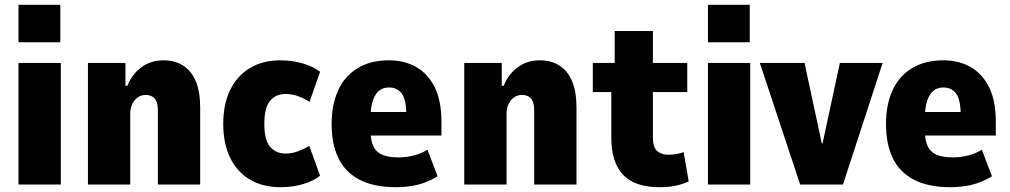

<svg xmlns="http://www.w3.org/2000/svg" viewBox="-20 -768 4202 799"><path d="M57 -592V-748H231V-592ZM57 0V-506H233V0Z M346 0V-506H502V-411H510Q530 -460 569 -488.5Q608 -517 660 -517Q707 -517 741.5 -495.5Q776 -474 794.5 -430.5Q813 -387 813 -321V0H637V-307Q637 -331 631.5 -345Q626 -359 614 -366Q602 -373 586 -373Q569 -373 554.5 -363.5Q540 -354 531 -336.5Q522 -319 522 -294V0Z M1147 11Q1073 11 1019.5 -21Q966 -53 937.5 -112Q909 -171 909 -252Q909 -334 937.5 -393Q966 -452 1019.5 -484.5Q1073 -517 1147 -517Q1198 -517 1242 -503.5Q1286 -490 1312 -469L1268 -344Q1245 -359 1220 -368Q1195 -377 1168 -377Q1128 -377 1104 -348.5Q1080 -320 1080 -252Q1080 -184 1104.5 -156.5Q1129 -129 1169 -129Q1195 -129 1220.5 -138.5Q1246 -148 1267 -161L1312 -37Q1285 -15 1241.5 -2Q1198 11 1147 11Z M1628 11Q1536 11 1476.5 -20Q1417 -51 1388.5 -109.5Q1360 -168 1360 -252Q1360 -331 1386.5 -390.5Q1413 -450 1467 -483.5Q1521 -517 1599 -517Q1664 -517 1713 -488.5Q1762 -460 1789.5 -404Q1817 -348 1817 -261V-204H1501V-302H1681L1671 -286Q1671 -353 1652 -378.5Q1633 -404 1599 -404Q1574 -404 1557.5 -390.5Q1541 -377 1531.5 -349Q1522 -321 1522 -276V-223Q1522 -185 1533 -160.5Q1544 -136 1569.5 -124.5Q1595 -113 1640 -113Q1671 -113 1703.5 -121.5Q1736 -130 1759 -145L1801 -34Q1757 -8 1715 1.5Q1673 11 1628 11Z M1912 0V-506H2068V-411H2076Q2096 -460 2135 -488.5Q2174 -517 2226 -517Q2273 -517 2307.5 -495.5Q2342 -474 2360.5 -430.5Q2379 -387 2379 -321V0H2203V-307Q2203 -331 2197.5 -345Q2192 -359 2180 -366Q2168 -373 2152 -373Q2135 -373 2120.5 -363.5Q2106 -354 2097 -336.5Q2088 -319 2088 -294V0Z M2726 11Q2620 11 2572 -41.5Q2524 -94 2524 -193V-385H2447V-506H2538V-639H2697V-506H2840V-385H2697V-195Q2697 -156 2714.5 -140Q2732 -124 2762 -124Q2779 -124 2797.5 -127.5Q2816 -131 2825 -135L2846 -13Q2817 0 2788.5 5.5Q2760 11 2726 11Z M2926 -592V-748H3100V-592ZM2926 0V-506H3102V0Z M3310 0 3142 -506H3328L3400 -171H3403L3475 -506H3653L3488 0Z M3935 11Q3843 11 3783.5 -20Q3724 -51 3695.5 -109.5Q3667 -168 3667 -252Q3667 -331 3693.5 -390.5Q3720 -450 3774 -483.5Q3828 -517 3906 -517Q3971 -517 4020 -488.5Q4069 -460 4096.5 -404Q4124 -348 4124 -261V-204H3808V-302H3988L3978 -286Q3978 -353 3959 -378.5Q3940 -404 3906 -404Q3881 -404 3864.5 -390.5Q3848 -377 3838.5 -349Q3829 -321 3829 -276V-223Q3829 -185 3840 -160.5Q3851 -136 3876.5 -124.5Q3902 -113 3947 -113Q3978 -113 4010.5 -121.5Q4043 -130 4066 -145L4108 -34Q4064 -8 4022 1.5Q3980 11 3935 11Z"/></svg>

Font: Nunito Sans 7pt Condensed Black
Style: Regular
Weight: 900
Width: 3
Designer: Vernon Adams
Foundry: Vernon Adams
Version: Version 3.101;gftools[0.9.27]